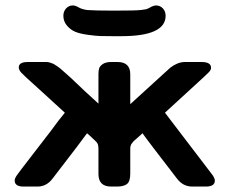

<svg xmlns="http://www.w3.org/2000/svg" viewBox="-20 -686 845 706"><path d="M34 -22Q34 -30 42 -41.5Q50 -53 91 -106Q133 -161 165 -202Q197 -246 218 -271V-272Q179 -308 125 -357Q68 -408 58.5 -418.5Q49 -429 49 -438Q49 -458 82 -458H137Q146 -458 151.5 -458Q157 -458 165 -455.5Q173 -453 177 -451Q181 -449 191 -442Q201 -435 207.5 -429Q214 -423 229.5 -409.5Q245 -396 257.5 -383.5Q270 -371 294.5 -348.5Q319 -326 342 -305V-413Q342 -426 344.5 -434.5Q347 -443 358 -450.5Q369 -458 389 -458H412Q459 -458 459 -413V-303Q599 -431 606 -437Q632 -457 658 -458Q661 -458 668 -458H721Q756 -458 756 -437V-436Q756 -429 748 -420.5Q740 -412 684 -361Q629 -311 587 -272V-271L761 -43Q770 -30 770 -22Q770 0 737 0H687Q653 0 631 -29Q516 -178 504 -196Q499 -191 492.5 -185.5Q486 -180 483 -177Q480 -174 475.5 -170.5Q471 -167 469.5 -164.5Q468 -162 465.5 -159.5Q463 -157 462.5 -155.5Q462 -154 461 -151.5Q460 -149 459.5 -146.5Q459 -144 459 -141.5Q459 -139 459 -135V-48Q459 -19 447 -9.5Q435 0 410 0H389Q342 0 342 -46V-140Q342 -144 341.5 -147Q341 -150 340.5 -153Q340 -156 338 -159Q336 -162 334.5 -164Q333 -166 328.5 -170Q324 -174 321.5 -176.5Q319 -179 312 -185.5Q305 -192 300 -196Q288 -178 173 -29Q151 0 118 0H67Q34 0 34 -22ZM213 -628Q213 -644 223 -655Q233 -666 248 -666Q257 -666 270 -658.5Q283 -651 303 -649Q332 -647 389 -647H407Q443 -647 465.5 -647.5Q488 -648 500.5 -649.5Q513 -651 517 -652Q521 -653 528 -656.5Q535 -660 538 -662Q548 -666 553 -666Q569 -666 579 -655Q589 -644 589 -628Q589 -553 426 -553H391Q365 -553 348.5 -553.5Q332 -554 303 -558Q274 -562 257 -569Q240 -576 226.5 -591.5Q213 -607 213 -628Z"/></svg>

Font: CMU Sans Serif
Style: Bold
Weight: 700
Version: Version 0.7.0